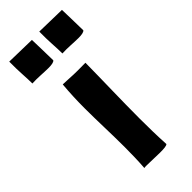

<svg xmlns="http://www.w3.org/2000/svg" viewBox="-238 -785 832 832"><g transform="rotate(-45 177.5 -369.5)"><path d="M21 -602C52 -604 89 -600 117 -600C136 -600 151 -602 156 -609C156 -649 153 -720 153 -737L17 -740C16 -679 21 -641 21 -602ZM205 -602C236 -604 273 -600 301 -600C320 -600 335 -602 340 -609C340 -649 337 -720 337 -737L201 -740C200 -679 205 -641 205 -602ZM105 0C108 -1 114 -1 121 -1C141 -1 173 1 200 1C223 1 241 0 246 -6C243 -59 242 -113 242 -167C242 -278 246 -392 247 -500V-503H230C187 -502 156 -504 139 -505C133 -505 122 -506 115 -506C113 -506 112 -506 111 -506V-505C107 -460 105 -414 105 -366C105 -287 109 -205 109 -124C109 -82 108 -41 105 0Z"/></g></svg>

Font: HEYCLAY
Style: Regular
Weight: 400
Designer: Marcelo Magalhaes
Foundry: Marcelo Magalhães
Version: Version 1.300;hotconv 1.0.109;makeotfexe 2.5.65596